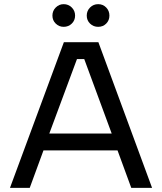

<svg xmlns="http://www.w3.org/2000/svg" viewBox="-20 -903 779 923"><path d="M28 0 287 -700H453L711 0H611L545 -180H189L123 0ZM217 -261H517L385 -619H350ZM286 -774Q264 -774 248 -789.5Q232 -805 232 -828Q232 -851 248 -867Q264 -883 286 -883Q309 -883 325 -867Q341 -851 341 -828Q341 -805 325 -789.5Q309 -774 286 -774ZM452 -774Q429 -774 413 -789.5Q397 -805 397 -828Q397 -851 413 -867Q429 -883 452 -883Q475 -883 490.5 -867Q506 -851 506 -828Q506 -805 490.5 -789.5Q475 -774 452 -774Z"/></svg>

Font: Envelope Sans Variable
Style: Regular
Weight: 500
Designer: Andreas Rasmussen / Norman Anderson
Foundry: mail.de GmbH
Version: Version 1.150